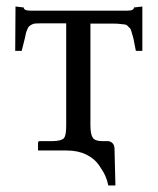

<svg xmlns="http://www.w3.org/2000/svg" viewBox="-20 -462 486 592"><path d="M258.8 -76.2Q258.8 -48.3 265.9 -37.6Q272.9 -26.9 294.9 -26.9H312Q319.8 -26.9 325.9 -21.5Q332 -16.1 333 -5.9L335.9 109.9H314Q311 94.7 304.9 80.8Q298.8 66.9 284.9 46.9Q271 26.9 245.6 14.4Q220.2 2 185.1 2H97.2V-21Q97.2 -26.9 103 -26.9H144Q169.9 -27.8 177 -35.9Q184.1 -43.9 184.1 -74.2V-390.1H106.9Q95.7 -390.1 89.4 -389.6Q83 -389.2 77.4 -386Q71.8 -382.8 69.3 -380.4Q66.9 -377.9 63.5 -369.9Q60.1 -361.8 59.1 -355.5Q58.1 -349.1 54 -333.5Q49.8 -317.9 46.9 -305.2H26.9L27.8 -441.9L53.2 -439Q53.2 -429.2 73.2 -429.2H373Q393.1 -429.2 393.1 -439L418.9 -441.9V-305.2H398.9Q397 -314 394 -330.1Q391.1 -346.2 389.6 -350.1Q388.2 -354 385.5 -364Q382.8 -374 380.4 -375.5Q377.9 -377 374 -381.6Q370.1 -386.2 363.5 -386.7Q356.9 -387.2 349.4 -388.2Q341.8 -389.2 330.1 -389.2H258.8Z"/></svg>

Font: Linux Libertine Capitals
Style: Small Caps
Weight: 400
Designer: Philipp H. Poll
Foundry: Philipp H. Poll
Version: Version 5.1.3